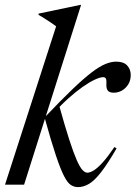

<svg xmlns="http://www.w3.org/2000/svg" viewBox="-26 -755 554 785"><path d="M305.5 -735 72.5 0H-5.5L203.5 -647.5Q194.5 -654.5 183 -662Q171.5 -669.5 158.5 -678Q145.5 -686.5 131 -694.5L132.5 -699.5L302 -735ZM157 -272 158 -276.5Q223.5 -345.5 269.8 -389.8Q316 -434 348.5 -458.8Q381 -483.5 404.8 -493.2Q428.5 -503 449 -503Q479.5 -503 494 -487.2Q508.5 -471.5 508.5 -448.5Q508.5 -427 498.8 -410.8Q489 -394.5 473.2 -385.2Q457.5 -376 439.5 -376Q421 -376 414.5 -385Q408 -394 409 -411Q410 -428 406.8 -433.8Q403.5 -439.5 396 -439.5Q383 -439.5 360.8 -429Q338.5 -418.5 310.5 -398.8Q282.5 -379 251.5 -351Q220.5 -323 189.5 -288L215.5 -325Q239.5 -238.5 257 -184.5Q274.5 -130.5 287.5 -101Q300.5 -71.5 311 -60.2Q321.5 -49 331 -49Q342 -49 357.2 -58.2Q372.5 -67.5 393.2 -90.2Q414 -113 442 -154L450.5 -148Q413.5 -84.5 386.5 -50Q359.5 -15.5 337.2 -2.8Q315 10 293 10Q277 10 263.5 1.2Q250 -7.5 235.8 -35.2Q221.5 -63 202.5 -119.5Q183.5 -176 157 -272Z"/></svg>

Font: Newsreader 60pt
Style: Italic
Weight: 400
Italic angle: -17°
Designer: Hugues Gentile
Foundry: Production Type
Version: Version 1.003